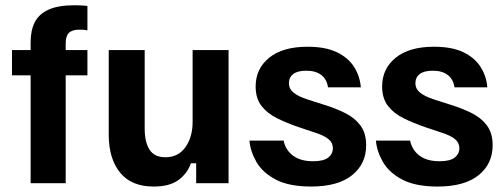

<svg xmlns="http://www.w3.org/2000/svg" viewBox="-20 -688 1890 721"><path d="M226.7 0H95V-405H25V-500H95V-530Q95 -573.3 110.4 -604.2Q125.8 -635 162.1 -651.7Q198.3 -668.3 260.8 -668.3Q285 -668.3 308.3 -665.8V-574.2Q295.8 -576.7 279.2 -576.7Q250.8 -576.7 238.8 -564.6Q226.7 -552.5 226.7 -525V-500H308.3V-405H226.7Z M556.7 12.5Q473.3 12.5 430.8 -40Q388.3 -92.5 388.3 -182.5V-500H523.3V-205Q523.3 -154.2 541.7 -125.8Q560 -97.5 600.8 -97.5Q650 -97.5 676.7 -135.8Q703.3 -174.2 703.3 -230V-500H838.3V0H716.7V-75H696.7Q684.2 -37.5 650.8 -12.5Q617.5 12.5 556.7 12.5Z M1148.3 12.5Q1065 12.5 1015.4 -13.8Q965.8 -40 942.9 -80Q920 -120 916.7 -160H1045Q1049.2 -138.3 1062.9 -120.4Q1076.7 -102.5 1099.6 -92.5Q1122.5 -82.5 1155 -82.5Q1195 -82.5 1212.5 -96.2Q1230 -110 1230 -131.7Q1230 -151.7 1213.8 -165.4Q1197.5 -179.2 1160.8 -190.8L1100.8 -210.8Q1057.5 -225.8 1020.8 -243.8Q984.2 -261.7 962.1 -290Q940 -318.3 940 -363.3Q940 -430 990.8 -471.2Q1041.7 -512.5 1135 -512.5Q1202.5 -512.5 1245.4 -491.7Q1288.3 -470.8 1310 -436.2Q1331.7 -401.7 1335 -360H1211.7Q1207.5 -390 1186.7 -406.2Q1165.8 -422.5 1130 -422.5Q1097.5 -422.5 1081.2 -410Q1065 -397.5 1065 -375.8Q1065 -354.2 1082.5 -340Q1100 -325.8 1135.8 -314.2L1195.8 -295Q1239.2 -281.7 1275.4 -263.8Q1311.7 -245.8 1333.3 -217.1Q1355 -188.3 1355 -142.5Q1355 -72.5 1302.1 -30Q1249.2 12.5 1148.3 12.5Z M1623.3 12.5Q1540 12.5 1490.4 -13.8Q1440.8 -40 1417.9 -80Q1395 -120 1391.7 -160H1520Q1524.2 -138.3 1537.9 -120.4Q1551.7 -102.5 1574.6 -92.5Q1597.5 -82.5 1630 -82.5Q1670 -82.5 1687.5 -96.2Q1705 -110 1705 -131.7Q1705 -151.7 1688.8 -165.4Q1672.5 -179.2 1635.8 -190.8L1575.8 -210.8Q1532.5 -225.8 1495.8 -243.8Q1459.2 -261.7 1437.1 -290Q1415 -318.3 1415 -363.3Q1415 -430 1465.8 -471.2Q1516.7 -512.5 1610 -512.5Q1677.5 -512.5 1720.4 -491.7Q1763.3 -470.8 1785 -436.2Q1806.7 -401.7 1810 -360H1686.7Q1682.5 -390 1661.7 -406.2Q1640.8 -422.5 1605 -422.5Q1572.5 -422.5 1556.2 -410Q1540 -397.5 1540 -375.8Q1540 -354.2 1557.5 -340Q1575 -325.8 1610.8 -314.2L1670.8 -295Q1714.2 -281.7 1750.4 -263.8Q1786.7 -245.8 1808.3 -217.1Q1830 -188.3 1830 -142.5Q1830 -72.5 1777.1 -30Q1724.2 12.5 1623.3 12.5Z"/></svg>

Font: Familjen Grotesk Variable
Style: Regular
Weight: 400
Designer: Anders Wikstroem, Jonas Baeckman, Matilda Gysing, Kristian Moeller
Foundry: Familjen STHLM AB
Version: Version 2.000